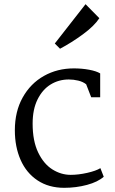

<svg xmlns="http://www.w3.org/2000/svg" viewBox="-20 -888 552 918"><path d="M51 0ZM459 -537V-423H416L392 -485Q377 -497 354.5 -502.5Q332 -508 309 -508Q261 -508 222 -484Q183 -460 159.5 -412.5Q136 -365 136 -297Q136 -214 162.5 -159Q189 -104 230.5 -78Q272 -52 318 -52Q355 -52 397 -61.5Q439 -71 460 -84L476 -43Q448 -18 396 -4Q344 10 287 10Q213 10 159.5 -25.5Q106 -61 78.5 -123.5Q51 -186 51 -265Q51 -355 88.5 -422Q126 -489 190 -525Q254 -561 333 -561Q372 -561 406.5 -554.5Q441 -548 459 -537ZM389 -868 455 -801Q431 -764 376.5 -724Q322 -684 267 -655L242 -680Z"/></svg>

Font: Martel
Style: Regular
Weight: 400
Designer: Dan Reynolds
Foundry: Dan Reynolds
Version: Version 1.001; ttfautohint (v1.1) -l 5 -r 5 -G 72 -x 0 -D la